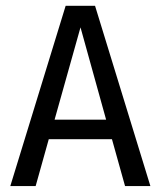

<svg xmlns="http://www.w3.org/2000/svg" viewBox="-20 -624 540 644"><path d="M250 -532.2 163.1 -222.7H335.9ZM200.2 -604.5H298.8L484.4 0H399.4L355.5 -157.2H143.6L99.6 0H14.6Z"/></svg>

Font: BabelStone Flags PUA
Style: Regular
Weight: 400
Designer: Andrew West
Foundry: BabelStone
Version: Version 4.12